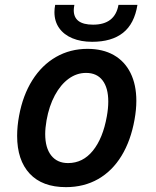

<svg xmlns="http://www.w3.org/2000/svg" viewBox="-20 -761 640 790"><path d="M50.5 -202Q50.5 -241.5 58.5 -284.5Q74 -369 113.2 -431.2Q152.5 -493.5 210.8 -526.8Q269 -560 340 -560Q403 -560 448 -534.5Q493 -509 517 -460.8Q541 -412.5 541 -346Q541 -310 533.5 -268.5Q518 -182 480 -119.8Q442 -57.5 383.8 -24.2Q325.5 9 251.5 9Q154 9 102.2 -46.5Q50.5 -102 50.5 -202ZM419.5 -282Q425.5 -315 425.5 -343Q425.5 -399.5 402 -430.2Q378.5 -461 334 -461Q295.5 -461 262.5 -437Q229.5 -413 205.8 -369Q182 -325 171.5 -266Q166 -234 166 -209.5Q166 -152.5 190.8 -121.2Q215.5 -90 260 -90Q321 -90 362.2 -141Q403.5 -192 419.5 -282ZM204 -711Q204 -725.5 207 -741H286Q283.5 -727.5 283.5 -719Q283.5 -659.5 363 -659.5Q453 -659.5 467.5 -741H545.5Q533 -663 486.2 -626Q439.5 -589 359 -589Q313 -589 278 -603.5Q243 -618 223.5 -645.5Q204 -673 204 -711Z"/></svg>

Font: JuliaMono SemiBold
Style: Italic
Weight: 600
Italic angle: -9°
Monospace: yes
Designer: cormullion
Foundry: corm
Version: Version 0.056; ttfautohint (v1.8.4)